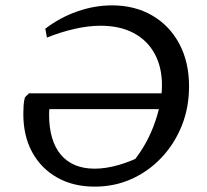

<svg xmlns="http://www.w3.org/2000/svg" viewBox="-20 -687 772 716"><path d="M333 9Q253 9 193 -25Q133 -59 100 -119.5Q67 -180 67 -262Q67 -278 68 -294Q69 -310 73 -324L88 -339H633L623 -280H125L168 -312Q165 -289 164 -279.5Q163 -270 163 -261Q163 -162 207 -110Q251 -58 333 -58Q375 -58 423.5 -72Q472 -86 528 -115L467 -73Q494 -104 515.5 -140Q537 -176 552 -215Q567 -254 575.5 -293Q584 -332 584 -369Q584 -437 556.5 -487Q529 -537 478 -564Q427 -591 355 -591Q310 -591 259 -579.5Q208 -568 155 -547L149 -580Q204 -622 268.5 -644.5Q333 -667 398 -667Q483 -667 548 -629Q613 -591 649 -523Q685 -455 685 -365Q685 -286 658 -218.5Q631 -151 582.5 -99.5Q534 -48 470.5 -19.5Q407 9 333 9Z"/></svg>

Font: Piazzolla Thin Medium
Style: Italic
Weight: 500
Italic angle: -11.3°
Version: Version 2.005